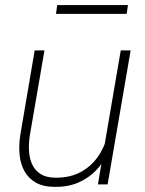

<svg xmlns="http://www.w3.org/2000/svg" viewBox="-20 -727 572 757"><path d="M386.7 -123 456.1 -528.3H495.1L404.3 0H366.2ZM408.2 -211.9 433.6 -212.4Q425.3 -165.5 406.2 -125Q387.2 -84.5 357.7 -54.2Q328.1 -23.9 287.8 -6.8Q247.6 10.3 196.8 9.8Q151.4 9.8 122.1 -6.6Q92.8 -22.9 76.9 -51.3Q61 -79.6 57.4 -115.7Q53.7 -151.9 59.6 -191.9L116.7 -528.3H155.3L97.2 -190.9Q92.8 -159.7 94.5 -130.6Q96.2 -101.6 107.2 -78.1Q118.2 -54.7 140.6 -40.5Q163.1 -26.4 199.2 -26.4Q257.3 -25.9 300.3 -49.8Q343.3 -73.7 370.4 -115.7Q397.5 -157.7 408.2 -211.9ZM484.4 -707 479.5 -672.4H200.7L205.6 -707Z"/></svg>

Font: Roboto ExtraLight
Style: Italic
Weight: 250
Designer: Christian Robertson
Foundry: Google
Version: Version 3.009; 2024